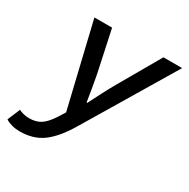

<svg xmlns="http://www.w3.org/2000/svg" viewBox="-203 -633 961 978"><g transform="rotate(30 277.0 -144.5)"><path d="M38 202Q13 202 -9 196Q-31 190 -46 180L-15 106Q-3 112 13 116Q29 120 45 120Q88 120 115.5 101Q143 82 171 38L195 0L78 -491H182L234 -248Q241 -213 248 -170.5Q255 -128 260 -96H264Q280 -128 302 -170.5Q324 -213 344 -248L484 -491H594L280 33Q229 119 174 160.5Q119 202 38 202Z"/></g></svg>

Font: Source Code Pro Semibold
Style: Italic
Weight: 600
Italic angle: -11°
Monospace: yes
Designer: Paul D. Hunt, Teo Tuominen
Foundry: Adobe Systems Incorporated
Version: Version 1.050;PS 1.000;hotconv 16.6.51;makeotf.lib2.5.65220